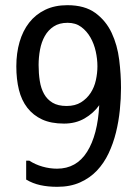

<svg xmlns="http://www.w3.org/2000/svg" viewBox="-20 -725 540 741"><path d="M81 -32V-105H93Q116 -90 144 -82Q172 -74 200 -74Q275 -74 316 -139Q357 -204 363 -319Q341 -288 306.5 -268Q272 -248 227 -248Q177 -248 142.5 -264Q108 -280 85.5 -309Q63 -338 53 -378.5Q43 -419 43 -469Q43 -520 55.5 -563Q68 -606 92.5 -637.5Q117 -669 154 -687Q191 -705 240 -705Q307 -705 348 -675Q389 -645 411 -598Q433 -551 440 -494.5Q447 -438 447 -386Q447 -345 442.5 -300.5Q438 -256 427.5 -213.5Q417 -171 399 -133Q381 -95 354 -66.5Q327 -38 289 -21Q251 -4 201 -4Q165 -4 135.5 -10.5Q106 -17 81 -32ZM356 -469Q356 -497 349.5 -526.5Q343 -556 329 -580.5Q315 -605 293.5 -621Q272 -637 241 -637Q209 -637 187.5 -623Q166 -609 153 -586Q140 -563 134.5 -533.5Q129 -504 129 -474Q129 -442 133.5 -413Q138 -384 150 -362.5Q162 -341 183 -328.5Q204 -316 237 -316Q270 -316 292.5 -330Q315 -344 329.5 -366Q344 -388 350 -415.5Q356 -443 356 -469Z"/></svg>

Font: D2Coding ligature
Style: Regular
Weight: 400
Monospace: yes
Designer: Yong-Rak Park; Jeong-Hwan Yoon; Sang-Min Lee;
Foundry: NHN Corporation
Version: Version 1.3.2; Build 20180524